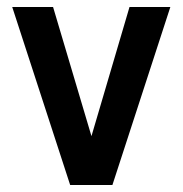

<svg xmlns="http://www.w3.org/2000/svg" viewBox="-20 -530 523 550"><path d="M242 -140 351 -510H468L302 0H181L15 -510H132Z"/></svg>

Font: Akshar Medium
Style: Regular
Weight: 500
Designer: Tall Chai
Foundry: Tall Chai
Version: Version 1.000